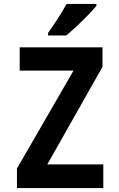

<svg xmlns="http://www.w3.org/2000/svg" viewBox="-20 -954 603 974"><path d="M66 0V-99L353 -596H80V-714H500V-615L220 -120H504V0ZM224 -787Q248 -821 274 -861Q300 -901 318 -934H469V-924Q454 -906 427 -878Q400 -850 370 -822Q340 -794 316 -774H224Z"/></svg>

Font: Noto Sans Mono SemiCondensed
Style: Bold
Weight: 700
Width: 4
Designer: Monotype Design Team
Foundry: Monotype Imaging Inc.
Version: Version 2.014